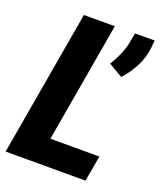

<svg xmlns="http://www.w3.org/2000/svg" viewBox="-133 -796 735 880"><g transform="rotate(20 234.0 -356.0)"><path d="M412.1 -125.5 390.1 0H101.1L122.6 -125.5ZM274.4 -710.9 151.4 0H0.5L123.5 -710.9ZM468.3 -711.9 465.3 -678.2Q460.4 -628.9 437.7 -584Q415 -539.1 381.3 -502.4L313 -542.5Q331.5 -572.8 345 -603.5Q358.4 -634.3 364.7 -668.9L372.6 -711.4Z"/></g></svg>

Font: Roboto Condensed ExtraBold
Style: Italic
Weight: 800
Italic angle: -12°
Designer: Christian Robertson
Foundry: Google
Version: Version 3.008; 2023